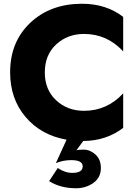

<svg xmlns="http://www.w3.org/2000/svg" viewBox="-20 -736 740 1024"><path d="M428 -145Q551 -145 637 -238V-54Q547 15 424 16L388 65Q400 62 426 62Q460 62 489 88Q518 114 518 160Q518 211 478 239.5Q438 268 386 268Q302 268 242 230L288 160Q326 186 366 186Q421 186 421 151Q421 118 360 118Q316 118 278 134L335 9Q199 -15 116.5 -112Q34 -209 34 -350Q34 -513 141.5 -614.5Q249 -716 418 -716Q546 -716 637 -646V-462Q551 -555 428 -555Q340 -555 279.5 -499Q219 -443 219 -350Q219 -257 279.5 -201Q340 -145 428 -145Z"/></svg>

Font: renner_700bold
Style: Bold
Weight: 700
Version: Version 003.000 ; ttfautohint (v0.97) -l 8 -r 50 -G 200 -x 1